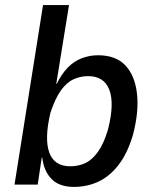

<svg xmlns="http://www.w3.org/2000/svg" viewBox="-20 -725 601 754"><path d="M270 9Q213 9 182.5 -22Q152 -53 146 -106H144L128 0H37L149 -705H251L201 -396H203Q222 -435 246.5 -460Q271 -485 301.5 -496.5Q332 -508 365 -508Q435 -508 472.5 -468Q510 -428 518 -357Q526 -286 502 -195Q480 -121 444.5 -76Q409 -31 365 -11Q321 9 270 9ZM256 -72Q289 -72 316 -85Q343 -98 365.5 -130Q388 -162 404 -216Q430 -318 409.5 -372Q389 -426 326 -426Q296 -426 268.5 -413.5Q241 -401 218.5 -369Q196 -337 178 -282Q154 -180 173.5 -126Q193 -72 256 -72Z"/></svg>

Font: Nunito Sans 7pt Condensed SemiBold
Style: Italic
Weight: 600
Width: 3
Italic angle: -9°
Designer: Vernon Adams
Foundry: Vernon Adams
Version: Version 3.101;gftools[0.9.27]